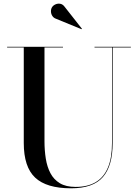

<svg xmlns="http://www.w3.org/2000/svg" viewBox="-20 -1003 746 1038"><path d="M687.5 -750V-746.5H589V-230Q589 -106.5 536.2 -45.8Q483.5 15 364 15Q231.5 15 170 -42.8Q108.5 -100.5 108.5 -230V-746.5H18.5V-750H320.5V-746.5H220.5V-240Q220.5 -190.5 227.5 -146Q234.5 -101.5 252.5 -67Q270.5 -32.5 303.5 -12.5Q336.5 7.5 389 7.5Q453.5 7.5 497.2 -18.2Q541 -44 563.2 -96.5Q585.5 -149 585.5 -230V-746.5H491V-750ZM421 -845 283 -901.5Q270 -906 263 -916.8Q256 -927.5 255.5 -940.5Q255 -953.5 261 -963.5Q267 -973.5 279.5 -979.2Q292 -985 306 -982.5Q320 -980 330.5 -965L423 -847.5Z"/></svg>

Font: Bodoni Moda 48pt Medium
Style: Regular
Weight: 500
Designer: Owen Earl
Foundry: indestructible type
Version: Version 2.005